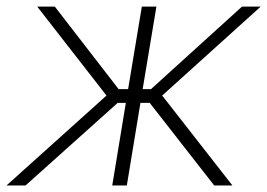

<svg xmlns="http://www.w3.org/2000/svg" viewBox="-35 -566 816 586"><path d="M-15.1 0 290 -274.4 78.6 -545.9H132.3L327.1 -293.9H356L397.9 -545.9H442.4L400.4 -293.9H425.8L703.6 -545.9H760.7L460 -274.4L674.3 0H618.7L421.9 -252H393.6L352.1 0H307.6L349.1 -252H324.2L43 0Z"/></svg>

Font: Inter ExtraLight
Style: Italic
Weight: 250
Italic angle: -9.3988°
Designer: Rasmus Andersson
Foundry: rsms
Version: Version 4.001;git-66647c0bb